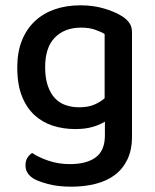

<svg xmlns="http://www.w3.org/2000/svg" viewBox="-20 -502 585 723"><path d="M375 -44Q356 -32 328.5 -24Q301 -16 263 -16Q219 -16 179.5 -28.5Q140 -41 110 -68.5Q80 -96 62.5 -140Q45 -184 45 -248Q45 -306 62.5 -349.5Q80 -393 111.5 -422.5Q143 -452 186.5 -467Q230 -482 283 -482Q332 -482 373.5 -469.5Q415 -457 441 -440Q458 -429 467.5 -415Q477 -401 477 -381V13Q477 63 459.5 99Q442 135 411.5 157.5Q381 180 339 190.5Q297 201 249 201Q198 201 161 191Q124 181 107 171Q76 152 76 121Q76 104 83 92.5Q90 81 101 74Q124 90 162 103Q200 116 243 116Q306 116 340.5 90.5Q375 65 375 8ZM278 -98Q312 -98 335 -108Q358 -118 374 -132V-374Q359 -383 337 -390.5Q315 -398 285 -398Q224 -398 187 -361Q150 -324 150 -249Q150 -208 160 -179Q170 -150 187 -132Q204 -114 227.5 -106Q251 -98 278 -98Z"/></svg>

Font: Baloo Thambi 2 Medium
Style: Regular
Weight: 500
Designer: Aadarsh Rajan and Ek Type
Foundry: Ek Type
Version: Version 1.640;hotconv 1.0.111;makeotfexe 2.5.65597; ttfautoh